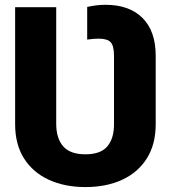

<svg xmlns="http://www.w3.org/2000/svg" viewBox="-20 -757 699 787"><path d="M330.1 9.8Q245.6 9.8 180.4 -20Q115.2 -49.8 78.6 -107.4Q42 -165 42 -248V-727.5H210.4V-248Q210.9 -189 239.5 -156.7Q268.1 -124.5 330.1 -124.5Q392.1 -124.5 419.7 -156.7Q447.3 -189 447.3 -248V-528.3Q447.3 -568.8 433.8 -583.7Q420.4 -598.6 383.8 -598.6Q363.3 -598.6 337.4 -594.7V-728.5Q356.9 -732.9 374.8 -735.1Q392.6 -737.3 412.6 -737.3Q510.3 -737.3 564.2 -683.3Q618.2 -629.4 618.2 -528.3V-248Q618.2 -165.5 582 -107.9Q545.9 -50.3 481 -20.3Q416 9.8 330.1 9.8Z"/></svg>

Font: Inter Display ExtraBold
Style: Regular
Weight: 800
Designer: Rasmus Andersson
Foundry: rsms
Version: Version 4.000;git-a52131595